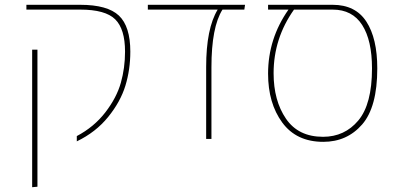

<svg xmlns="http://www.w3.org/2000/svg" viewBox="-20 -579 1660 800"><path d="M300 10V-12Q372 -50 419 -111Q466 -172 483.5 -234Q501 -296 501 -364Q501 -458 460 -498.5Q419 -539 314 -539H90V-559H314Q428 -559 475.5 -514Q523 -469 523 -364Q523 -289 502.5 -222Q482 -155 430.5 -91.5Q379 -28 300 10ZM114 201V-372H136V199Z M1001 -559 998 -539H907Q861 -466 861 -299V0H839V-300Q839 -460 887 -539H596V-559Z M1366 -559Q1461 -559 1506.5 -489Q1552 -419 1552 -294Q1552 -133 1489 -60.5Q1426 12 1327 12Q1215 12 1156 -68.5Q1097 -149 1097 -272Q1097 -418 1182 -539H1097V-559ZM1326 -9Q1416 -9 1473 -77Q1530 -145 1530 -294Q1530 -411 1489 -475Q1448 -539 1366 -539H1205Q1120 -419 1120 -274Q1120 -160 1171.5 -84.5Q1223 -9 1326 -9Z"/></svg>

Font: FiraGO Thin
Style: Regular
Weight: 100
Designer: bBox Type
Foundry: bBox Type GmbH
Version: Version 1.001;PS 001.001;hotconv 1.0.88;makeotf.lib2.5.64775